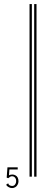

<svg xmlns="http://www.w3.org/2000/svg" viewBox="-20 -832 204 968"><path d="M41 116.2Q31.2 116.2 23.4 111.3Q15.6 107.4 10.7 99.6L21.5 91.8V92.8Q21.5 94.7 22.5 95.7Q22.5 96.7 24.4 98.6Q27.3 102.5 31.2 103.5Q36.1 105.5 42 105.5Q46.9 105.5 51.8 102.5Q55.7 99.6 58.6 93.8Q61.5 88.9 61.5 81.1Q61.5 70.3 55.7 63.5Q49.8 56.6 40 56.6Q35.2 56.6 30.3 59.6Q25.4 62.5 21.5 66.4L13.7 63.5L17.6 11.7H69.3V22.5H27.3L25.4 51.8Q33.2 47.9 42 47.9Q50.8 47.9 57.6 51.8Q65.4 55.7 69.3 63.5Q73.2 71.3 73.2 82Q73.2 91.8 68.4 99.6Q64.5 107.4 57.6 111.3Q49.8 116.2 41 116.2ZM128.9 58.6V-811.5H140.6V58.6ZM152.3 58.6V-811.5H164.1V58.6Z"/></svg>

Font: Libre Barcode EAN13 Text
Style: Regular
Weight: 400
Version: Version 1.008; ttfautohint (v1.8.3)